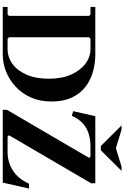

<svg xmlns="http://www.w3.org/2000/svg" viewBox="225 -1125 900 1390"><g transform="rotate(90 675.0 -430.0)"><path d="M375 -670Q440 -670 501 -652.5Q562 -635 610.5 -597Q659 -559 687 -498.5Q715 -438 715 -353Q715 -269 685.5 -203.5Q656 -138 606.5 -92.5Q557 -47 497 -23.5Q437 0 375 0H30V-35H85L95 -45V-625L85 -635H30V-670ZM335 -35Q394 -35 442.5 -70Q491 -105 520.5 -172Q550 -239 550 -335Q550 -427 520 -494.5Q490 -562 441 -598.5Q392 -635 335 -635H260L250 -625V-45L260 -35ZM775 0V-30L1123 -625L1113 -635H1041Q993 -635 951.5 -623Q910 -611 876 -582Q842 -553 818 -500L785 -510L821 -670H1307V-640L959 -45L969 -35H1082Q1154 -35 1214 -73Q1274 -111 1310 -190H1345L1302 0ZM1037 -710 888 -860H918L1053 -819L1187 -860H1217L1068 -710Z"/></g></svg>

Font: Brygada 1918
Style: Bold
Weight: 700
Designer: Mateusz Machalski | Borys Kosmynka | Przemek Hoffer
Foundry: NIEPODLEGLA 2018
Version: Version 3.006